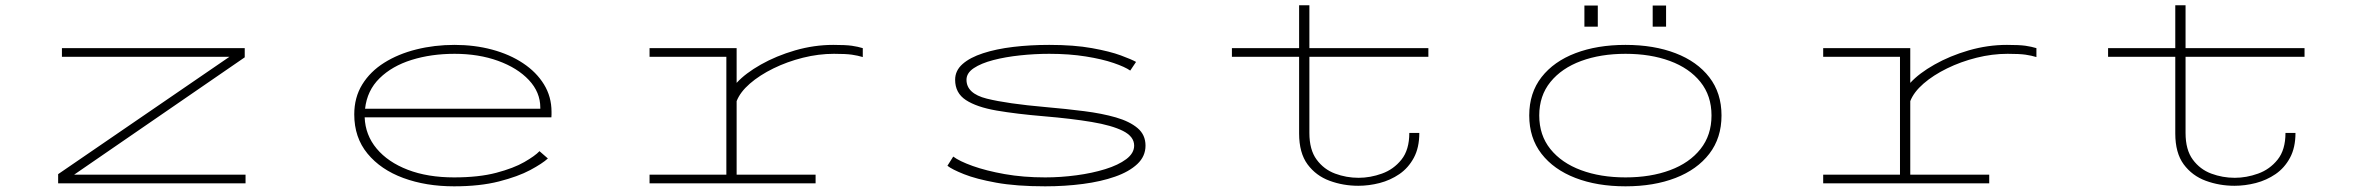

<svg xmlns="http://www.w3.org/2000/svg" viewBox="-20 -678 8780 710"><path d="M195 0V-34L828.5 -468H209V-500H885V-466L254 -32H888V0Z M1659 11Q1555 11 1471.5 -19.8Q1388 -50.5 1339 -110Q1290 -169.5 1290 -255Q1290 -317.5 1319.5 -365.5Q1349 -413.5 1400.8 -446Q1452.5 -478.5 1519.5 -495.2Q1586.5 -512 1661 -512Q1735 -512 1800 -494.5Q1865 -477 1914.2 -444.2Q1963.5 -411.5 1991.5 -366Q2019.5 -320.5 2019.5 -264.5Q2019.5 -261 2019.5 -254.5Q2019.5 -248 2019 -244H1328.5Q1331 -178.5 1372.8 -128.5Q1414.5 -78.5 1488 -50.2Q1561.5 -22 1659 -22Q1750.5 -22 1815 -39Q1879.5 -56 1919 -78.8Q1958.5 -101.5 1975 -119L2006 -92Q1986 -73.5 1940.8 -49.2Q1895.5 -25 1825 -7Q1754.5 11 1659 11ZM1661 -479Q1574.5 -479 1502.2 -456.5Q1430 -434 1383.8 -388.8Q1337.5 -343.5 1330 -276H1978V-280Q1978 -337 1935.8 -382Q1893.5 -427 1821.8 -453Q1750 -479 1661 -479Z M2382 0V-32H2666V-468H2382V-500H2704V-371.5Q2736.5 -407 2793.5 -439.2Q2850.5 -471.5 2920.5 -491.8Q2990.5 -512 3061.5 -512Q3107.5 -512 3130 -508.8Q3152.5 -505.5 3170.5 -500V-467Q3152.5 -472.5 3130.2 -475.8Q3108 -479 3064 -479Q3007 -479 2949 -464.5Q2891 -450 2840 -425Q2789 -400 2753 -368.8Q2717 -337.5 2704 -304V-32H2996V0Z M3845 11Q3738 11 3663.8 -2.5Q3589.5 -16 3545 -33.8Q3500.5 -51.5 3483.5 -65L3505 -99Q3527.5 -82 3577 -64.2Q3626.5 -46.5 3695.2 -34.2Q3764 -22 3845 -22Q3902.5 -22 3960.5 -29.8Q4018.5 -37.5 4067 -52.5Q4115.5 -67.5 4144.8 -89.5Q4174 -111.5 4174 -139.5Q4174 -173 4132.8 -193.8Q4091.5 -214.5 4016.8 -227Q3942 -239.5 3841 -248Q3739 -256.5 3665.2 -269.2Q3591.5 -282 3551.8 -308Q3512 -334 3512 -383Q3512 -417 3539.5 -441.2Q3567 -465.5 3615.5 -481.2Q3664 -497 3726.8 -504.5Q3789.5 -512 3860 -512Q3952 -512 4018.2 -500Q4084.5 -488 4125 -473Q4165.5 -458 4181 -449L4159.5 -417Q4140.5 -430.5 4098.2 -445Q4056 -459.5 3995.2 -469.2Q3934.5 -479 3860 -479Q3806 -479 3752 -473.2Q3698 -467.5 3653 -455.8Q3608 -444 3581 -426Q3554 -408 3554 -383Q3554 -332 3629.2 -313.2Q3704.5 -294.5 3847 -282Q3922 -275.5 3988.8 -267Q4055.5 -258.5 4106.5 -243.8Q4157.5 -229 4186.8 -204.2Q4216 -179.5 4216 -139.5Q4216 -100 4185.8 -71.5Q4155.5 -43 4103.5 -24.8Q4051.5 -6.5 3984.8 2.2Q3918 11 3845 11Z M4784 -184.5V-468H4535.5V-500H4784V-658.5H4822V-500H5262V-468H4822V-186.5Q4822 -124 4848.8 -87.8Q4875.5 -51.5 4917.2 -36Q4959 -20.5 5004 -20.5Q5047 -20.5 5090.2 -36Q5133.5 -51.5 5162.5 -87.8Q5191.5 -124 5191.5 -186.5H5228.5Q5228.5 -132 5208.2 -94.5Q5188 -57 5154.8 -34.2Q5121.5 -11.5 5081.8 -1.2Q5042 9 5003 9Q4947 9 4896.8 -9.5Q4846.5 -28 4815.2 -70.2Q4784 -112.5 4784 -184.5Z M5991 11Q5886 11 5805.8 -20Q5725.5 -51 5680.2 -109.5Q5635 -168 5635 -251Q5635 -334.5 5680.5 -392.8Q5726 -451 5806.2 -481.5Q5886.5 -512 5991 -512Q6096 -512 6176 -481.2Q6256 -450.5 6301 -392.2Q6346 -334 6346 -251Q6346 -168 6301 -109.5Q6256 -51 6176 -20Q6096 11 5991 11ZM5991 -22Q6084 -22 6155.8 -48.8Q6227.5 -75.5 6268.2 -126.8Q6309 -178 6309 -251Q6309 -324 6268 -375Q6227 -426 6155.2 -452.5Q6083.5 -479 5991 -479Q5899 -479 5827 -452.5Q5755 -426 5713.5 -375Q5672 -324 5672 -251Q5672 -178 5713.2 -126.8Q5754.5 -75.5 5826.5 -48.8Q5898.5 -22 5991 -22ZM5839 -657.5H5888.5V-579.5H5839ZM6091.5 -657.5H6141V-579.5H6091.5Z M6722 0V-32H7006V-468H6722V-500H7044V-371.5Q7076.5 -407 7133.5 -439.2Q7190.5 -471.5 7260.5 -491.8Q7330.5 -512 7401.5 -512Q7447.5 -512 7470 -508.8Q7492.5 -505.5 7510.5 -500V-467Q7492.5 -472.5 7470.2 -475.8Q7448 -479 7404 -479Q7347 -479 7289 -464.5Q7231 -450 7180 -425Q7129 -400 7093 -368.8Q7057 -337.5 7044 -304V-32H7336V0Z M8024 -184.5V-468H7775.5V-500H8024V-658.5H8062V-500H8502V-468H8062V-186.5Q8062 -124 8088.8 -87.8Q8115.5 -51.5 8157.2 -36Q8199 -20.5 8244 -20.5Q8287 -20.5 8330.2 -36Q8373.5 -51.5 8402.5 -87.8Q8431.5 -124 8431.5 -186.5H8468.5Q8468.5 -132 8448.2 -94.5Q8428 -57 8394.8 -34.2Q8361.5 -11.5 8321.8 -1.2Q8282 9 8243 9Q8187 9 8136.8 -9.5Q8086.5 -28 8055.2 -70.2Q8024 -112.5 8024 -184.5Z"/></svg>

Font: Trispace Expanded Thin
Style: Regular
Weight: 100
Width: 7
Designer: Tyler Finck
Foundry: Etcetera Type Company
Version: Version 1.210; ttfautohint (v1.8.3)